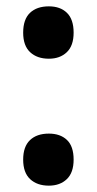

<svg xmlns="http://www.w3.org/2000/svg" viewBox="-20 -574 306 605"><path d="M53 -471Q53 -513 74.5 -533.5Q96 -554 134 -554Q170 -554 191 -533.5Q212 -513 212 -471Q212 -430 190.5 -409.5Q169 -389 134 -389Q97 -389 75 -409.5Q53 -430 53 -471ZM53 -71Q53 -112 74.5 -132.5Q96 -153 134 -153Q170 -153 191 -133Q212 -113 212 -71Q212 -30 190.5 -9.5Q169 11 134 11Q97 11 75 -9.5Q53 -30 53 -71Z"/></svg>

Font: Noto Sans Lao Looped UI Cond Bold
Style: Bold
Weight: 700
Width: 3
Designer: Mark Frömberg, Ben Mitchell
Foundry: The Fontpad Ltd
Version: Version 1.001; ttfautohint (v1.8.4.7-5d5b)